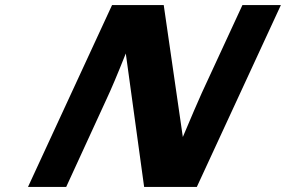

<svg xmlns="http://www.w3.org/2000/svg" viewBox="-20 -734 1123 754"><path d="M1083 -714H932L772 -368C756 -332 732 -277 698 -196L623 -714H420L90 0H240L398 -344C416 -382 441 -441 474 -524L546 0H753Z"/></svg>

Font: Passageway
Style: BdSuIt
Weight: 700
Foundry: Ascender Corporation
Version: Version 1.11